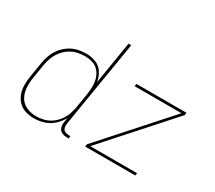

<svg xmlns="http://www.w3.org/2000/svg" viewBox="-136 -1001 1424 1274"><g transform="rotate(30 576.0 -363.5)"><path d="M227 8Q264 8 302 -3.5Q340 -15 370.5 -42.5Q401 -70 420 -105L414 -68Q411 -48 417 -28.5Q423 -9 441 -0.5Q459 8 480 8H496V-11H483Q468 -11 454.5 -17.5Q441 -24 437 -38.5Q433 -53 435 -68L545 -735H524L471 -410Q465 -447 445 -478.5Q425 -510 390 -524Q355 -538 316 -538Q283 -538 250.5 -530.5Q218 -523 188.5 -503.5Q159 -484 137.5 -456.5Q116 -429 104 -397.5Q92 -366 87 -333L69 -223Q63 -189 63 -155Q63 -121 73.5 -90Q84 -59 106.5 -35.5Q129 -12 161 -2Q193 8 227 8ZM616 0H1000L1003 -19H644L1084 -511L1087 -530H703L700 -511H1059L619 -19ZM233 -11Q195 -11 160 -26Q125 -41 106.5 -73Q88 -105 85.5 -143Q83 -181 89 -220L107 -330Q112 -360 123 -389Q134 -418 153.5 -443.5Q173 -469 200 -487Q227 -505 256.5 -512Q286 -519 316 -519Q347 -519 375.5 -510Q404 -501 423 -479Q442 -457 450.5 -429Q459 -401 459 -370.5Q459 -340 454 -309L436 -199Q431 -170 421 -141.5Q411 -113 392 -87.5Q373 -62 347 -44Q321 -26 291.5 -18.5Q262 -11 233 -11Z"/></g></svg>

Font: Iosevka Sparkle Thin
Style: Italic
Weight: 100
Italic angle: -9°
Designer: Belleve Invis
Foundry: Belleve Invis
Version: Version 4.5.0; ttfautohint (v1.8.3)